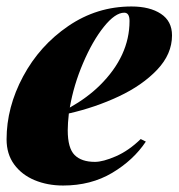

<svg xmlns="http://www.w3.org/2000/svg" viewBox="-23 -553 546 587"><path d="M187.5 -206.1Q184.1 -175.3 184.1 -154.8Q184.1 -100.1 205.1 -79.1Q226.1 -58.1 267.1 -58.1Q292 -58.1 331.3 -75.2Q370.6 -92.3 407.2 -127.9L422.9 -120.1Q384.8 -63 319.8 -24.4Q254.9 14.2 169.9 14.2Q122.1 14.2 82.8 -2.2Q43.5 -18.6 20.3 -50.3Q-2.9 -82 -2.9 -127Q-2.9 -225.1 47.6 -319.3Q98.1 -413.6 185.8 -473.4Q273.4 -533.2 378.9 -533.2Q435.1 -533.2 469 -510.7Q502.9 -488.3 502.9 -444.8Q502.9 -387.7 457.5 -339.8Q412.1 -292 340.3 -258.3Q268.6 -224.6 187.5 -206.1ZM190.4 -224.1Q244.1 -254.4 282.2 -292Q373 -381.8 373 -488.8Q373 -514.2 356.9 -514.2Q329.1 -514.2 294.4 -470.9Q259.8 -427.7 231 -360.1Q202.1 -292.5 190.4 -224.1Z"/></svg>

Font: TypoPRO Playfair Display
Style: Italic
Weight: 900
Italic angle: -14°
Designer: Claus Eggers Sørensen
Foundry: Claus Eggers Sørensen
Version: Version 1.004;PS 001.004;hotconv 1.0.70;makeotf.lib2.5.58329